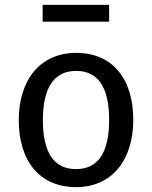

<svg xmlns="http://www.w3.org/2000/svg" viewBox="-20 -756 624 788"><path d="M57 -263C57 -96 142 12 292 12C441 12 527 -101 527 -264C527 -431 443 -539 293 -539C143 -539 57 -426 57 -263ZM293 -465C380 -465 428 -401 428 -264C428 -126 380 -62 292 -62C204 -62 156 -126 156 -263C156 -401 205 -465 293 -465ZM155 -667H428V-736H155Z"/></svg>

Font: FiraGO Unicode
Style: Regular
Weight: 400
Designer: bBox Type
Foundry: bBox Type GmbH
Version: Version 1.001;PS 001.001;hotconv 1.0.88;makeotf.lib2.5.64775